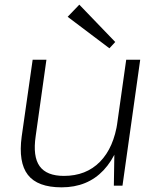

<svg xmlns="http://www.w3.org/2000/svg" viewBox="-20 -796 674 823"><path d="M133 -213Q120 -125 150 -83.5Q180 -42 254 -42Q349 -42 408.5 -102.5Q468 -163 484 -275L523 -337L514 -276Q493 -140 424 -66.5Q355 7 244 7Q141 7 99.5 -46.5Q58 -100 73 -211L120 -540H179ZM505 0H468L471 -186L521 -540H581ZM474 -616 449 -589 270 -724 320 -776Z"/></svg>

Font: Pathway Extreme 28pt ExtraLight
Style: Italic
Weight: 250
Italic angle: -8°
Designer: Eduardo Rodriguez Tunni
Foundry: Eduardo Rodriguez Tunni
Version: Version 1.001;gftools[0.9.26]